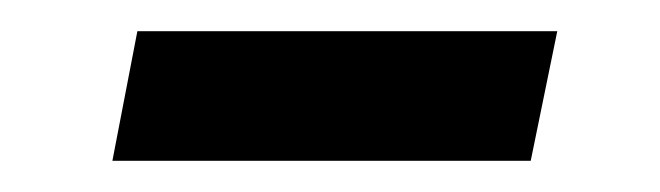

<svg xmlns="http://www.w3.org/2000/svg" viewBox="-20 -336 423 123"><path d="M52 -233 68 -316H337L320 -233Z"/></svg>

Font: MOST Montserrat Medium
Style: Italic
Weight: 500
Italic angle: -11.3°
Designer: Julieta Ulanovsky
Foundry: Julieta Ulanovsky
Version: Version 8.000;March 11, 2024;FontCreator 15.0.0.2926 64-bit